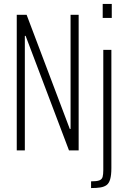

<svg xmlns="http://www.w3.org/2000/svg" viewBox="-20 -763 645 974"><path d="M65 0V-688H115L334 -109H338V-688H379V0H330L110 -581H106V0ZM501 -672V-743H547V-672ZM442 191V157Q471 157 484 152Q497 147 500.5 134.5Q504 122 504 100V-510H545V90Q545 125 539 146Q533 167 520.5 176Q508 185 489 188Q470 191 442 191Z"/></svg>

Font: Saira ExtraCondensed ExtraLight
Style: Regular
Weight: 250
Width: 2
Designer: Hector Gatti with collaboration of the Omnibus-Type team
Foundry: Omnibus-Type
Version: Version 1.101